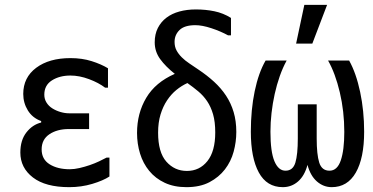

<svg xmlns="http://www.w3.org/2000/svg" viewBox="-20 -776 1540 793"><path d="M64 -146Q64 -197 89 -229Q114 -261 150 -270V-276Q114 -289 95 -320Q76 -351 76 -388Q76 -456 129.5 -496Q183 -536 271 -536Q319 -536 358.5 -523.5Q398 -511 426 -494V-414H414Q388 -434 348 -449Q308 -464 271 -464Q226 -464 194.5 -444Q163 -424 163 -385Q163 -367 172 -352.5Q181 -338 196 -328.5Q211 -319 229.5 -313.5Q248 -308 266 -308H348V-243H264Q216 -243 184 -221.5Q152 -200 152 -159Q152 -118 185 -97.5Q218 -77 268 -77Q287 -77 308.5 -82Q330 -87 350.5 -94Q371 -101 389 -109.5Q407 -118 420 -125H432V-47Q406 -30 361 -16.5Q316 -3 266 -3Q168 -3 116 -43Q64 -83 64 -146Z M546 -227Q546 -308 584 -372Q622 -436 702 -471Q664 -501 641.5 -532Q619 -563 619 -601Q619 -635 632 -660.5Q645 -686 667.5 -703Q690 -720 721 -728.5Q752 -737 789 -737Q829 -737 865.5 -729.5Q902 -722 934 -702V-630H922Q891 -647 853 -659.5Q815 -672 787 -672Q742 -672 721.5 -652Q701 -632 701 -603Q701 -583 709 -568Q717 -553 730.5 -539.5Q744 -526 762 -514Q780 -502 799 -489Q835 -465 864 -438.5Q893 -412 913.5 -381Q934 -350 945 -313Q956 -276 956 -231Q956 -190 945 -149.5Q934 -109 909 -76.5Q884 -44 845 -23.5Q806 -3 750 -3Q699 -3 660.5 -21Q622 -39 596.5 -70Q571 -101 558.5 -141.5Q546 -182 546 -227ZM869 -229Q869 -273 860 -304Q851 -335 835.5 -358Q820 -381 799 -398.5Q778 -416 754 -433Q730 -422 708.5 -404.5Q687 -387 670 -361.5Q653 -336 643 -303Q633 -270 633 -228Q633 -147 667 -108.5Q701 -70 752 -70Q804 -70 836.5 -110.5Q869 -151 869 -229Z M1016 -232Q1016 -323 1032 -399.5Q1048 -476 1077 -526H1164Q1148 -497 1135.5 -461.5Q1123 -426 1114.5 -387.5Q1106 -349 1101.5 -309.5Q1097 -270 1097 -232Q1097 -149 1113.5 -110Q1130 -71 1159 -71Q1190 -71 1200 -104.5Q1210 -138 1210 -204V-345H1288V-204Q1288 -138 1298.5 -104.5Q1309 -71 1341 -71Q1373 -71 1387.5 -113.5Q1402 -156 1402 -231Q1402 -316 1383.5 -394.5Q1365 -473 1335 -526H1422Q1451 -474 1467.5 -396Q1484 -318 1484 -232Q1484 -123 1449.5 -63Q1415 -3 1350 -3Q1316 -3 1289 -26.5Q1262 -50 1250 -95Q1238 -50 1211 -26.5Q1184 -3 1148 -3Q1082 -3 1049 -63.5Q1016 -124 1016 -232ZM1237 -756H1331L1270 -596H1203Z"/></svg>

Font: D2Coding ligature
Style: Regular
Weight: 400
Monospace: yes
Designer: Yong-Rak Park; Jeong-Hwan Yoon; Sang-Min Lee;
Foundry: NHN Corporation
Version: Version 1.3.2; Build 20180524